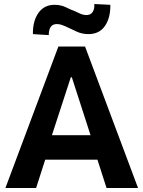

<svg xmlns="http://www.w3.org/2000/svg" viewBox="-20 -937 715 957"><path d="M7 0 271 -705H404L668 0H511L448 -196L503 -141H167L223 -196L160 0ZM333 -552 229 -233 214 -263H456L441 -233L338 -552ZM223 -762 144 -767Q143 -832 171.5 -872.5Q200 -913 252 -913Q284 -913 309 -900.5Q334 -888 349 -883Q361 -878 377.5 -870Q394 -862 411 -862Q432 -862 442 -877.5Q452 -893 450 -917L530 -913Q531 -848 503 -807.5Q475 -767 421 -767Q390 -767 364.5 -778.5Q339 -790 327 -796Q316 -801 298 -809Q280 -817 263 -817Q242 -817 232.5 -802.5Q223 -788 223 -762Z"/></svg>

Font: Nunito Sans 7pt Condensed ExtraBold
Style: Regular
Weight: 800
Width: 3
Designer: Vernon Adams
Foundry: Vernon Adams
Version: Version 3.101;gftools[0.9.27]